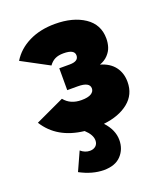

<svg xmlns="http://www.w3.org/2000/svg" viewBox="-139 -629 806 942"><g transform="rotate(-20 264.0 -158.0)"><path d="M497.1 -147Q497.1 -81.5 448.2 -42Q399.4 -2.4 317.9 6.8Q361.8 54.2 361.8 106.9Q361.8 154.8 331.1 187.5Q300.3 220.2 241.2 220.2Q181.2 220.2 117.2 186L161.1 88.9Q183.1 107.9 209 107.9Q227.5 107.9 239.3 97.4Q251 86.9 251 68.8Q251 39.1 216.8 7.8Q78.1 -7.8 15.1 -108.9L166 -179.2Q197.3 -140.1 254.9 -140.1Q288.6 -140.1 305.2 -150.1Q321.8 -160.2 321.8 -176.8Q321.8 -210 259.8 -210H205.1V-324.2H259.8Q306.2 -324.2 306.2 -355Q306.2 -386.2 249 -386.2Q222.2 -386.2 204.6 -377.4Q187 -368.7 173.8 -350.1L32.2 -425.8Q64 -478 122.8 -507.1Q181.6 -536.1 258.8 -536.1Q352.5 -536.1 412.4 -496.1Q472.2 -456.1 472.2 -382.8Q472.2 -359.9 465.8 -339.4Q459.5 -318.8 442.4 -300.5Q425.3 -282.2 398.9 -272.9Q447.8 -258.8 472.4 -226.1Q497.1 -193.4 497.1 -147Z"/></g></svg>

Font: Rawline Black
Style: Regular
Weight: 900
Designer: Matt McInerney, Pablo Impallari, Rodrigo Fuenzalida
Foundry: Matt McInerney, Pablo Impallari, Rodrigo Fuenzalida
Version: Version 4.020;PS 004.020;hotconv 1.0.88;makeotf.lib2.5.64775